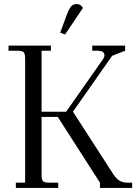

<svg xmlns="http://www.w3.org/2000/svg" viewBox="-20 -927 691 947"><path d="M22 -676.8V-702.1H231V-676.8H185.1V-376H306.2L488.8 -636.2Q495.1 -645.5 495.1 -653.8Q495.1 -666.5 486.1 -671.6Q477.1 -676.8 457 -676.8H435.1V-702.1H597.2V-676.8L533.2 -651.9L339.8 -376L540 -65.9Q554.2 -44.9 570.3 -35.4Q586.4 -25.9 610.8 -25.9H631.8V0H473.1V-25.9L265.1 -350.1H185.1V-65.9Q185.1 -41 192.1 -33.4Q199.2 -25.9 224.1 -25.9H267.1V0H58.1V-25.9H104V-637.2Q104 -662.1 96.9 -669.4Q89.8 -676.8 64.9 -676.8ZM276.9 -766.1 311 -857.9Q321.3 -885.3 331.5 -896.2Q341.8 -907.2 358.9 -907.2Q377 -907.2 389.2 -888.2L300.8 -756.8Z"/></svg>

Font: Dihjauti
Style: Regular
Weight: 400
Designer: T. Christopher White
Version: Version 3.0.0